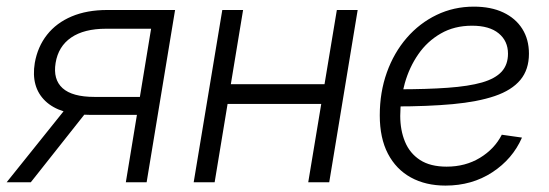

<svg xmlns="http://www.w3.org/2000/svg" viewBox="-40 -560 1686 590"><path d="M410.6 0H346.7L424.3 -471.7H285.6Q218.3 -471.7 178.7 -444.6Q139.2 -417.5 130.9 -366.7Q122.6 -315.9 152.3 -289.1Q182.1 -262.2 250.5 -262.2H418L408.7 -207H237.8Q143.6 -207 99.1 -249.8Q54.7 -292.5 66.9 -366.7Q75.7 -416.5 104.5 -453.1Q133.3 -489.7 180.2 -509.5Q227.1 -529.3 289.6 -529.3H498ZM54.7 0H-19.5L172.4 -239.3H244.1Z M973.6 -301.3 963.9 -240.7H643.6L653.3 -301.3ZM707 -529.3 619.6 0H555.2L643.1 -529.3ZM1059.1 -529.3 971.7 0H907.2L995.1 -529.3Z M1329.1 10.3Q1268.1 10.3 1222.7 -14.6Q1177.2 -39.6 1152.1 -87.6Q1127 -135.7 1127 -205.6Q1127 -276.4 1148.7 -337.2Q1170.4 -397.9 1209.7 -443.4Q1249 -488.8 1301.8 -514.2Q1354.5 -539.6 1416 -539.6Q1468.8 -539.6 1506.6 -521.7Q1544.4 -503.9 1564.9 -471.4Q1585.4 -439 1585.4 -395Q1585.4 -346.2 1559.1 -314.5Q1532.7 -282.7 1480.5 -264.9Q1428.2 -247.1 1351.3 -240Q1274.4 -232.9 1173.3 -232.9L1181.2 -285.6Q1271.5 -285.6 1335.9 -290.3Q1400.4 -294.9 1441.2 -306.6Q1481.9 -318.4 1501.5 -339.8Q1521 -361.3 1521 -395Q1521 -434.1 1492.4 -457.5Q1463.9 -481 1410.6 -481Q1356 -481 1314.5 -457Q1272.9 -433.1 1245.4 -393.3Q1217.8 -353.5 1203.9 -304.2Q1189.9 -254.9 1189.9 -204.1Q1189.9 -159.7 1204.6 -124.3Q1219.2 -88.9 1250.7 -68.4Q1282.2 -47.9 1332.5 -47.9Q1390.1 -47.9 1434.8 -75Q1479.5 -102.1 1502 -146L1564 -137.2Q1535.2 -71.3 1472.7 -30.5Q1410.2 10.3 1329.1 10.3Z"/></svg>

Font: Inter 24pt Light
Style: Italic
Weight: 300
Italic angle: -9.3988°
Designer: Rasmus Andersson
Foundry: rsms
Version: Version 4.001;git-66647c0bb